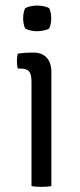

<svg xmlns="http://www.w3.org/2000/svg" viewBox="-20 -688 296 710"><path d="M170 0Q163 1.5 153.5 2.2Q144 3 133.5 3Q122.5 3 113 2.2Q103.5 1.5 96.5 0V-386Q96.5 -413.5 87.5 -424Q78.5 -434.5 55 -434.5H45.5Q42.5 -449 42.5 -462Q42.5 -469 43.2 -475.2Q44 -481.5 45.5 -489.5Q62.5 -492 75.2 -492.8Q88 -493.5 96 -493.5H104.5Q135.5 -493.5 152.8 -474.5Q170 -455.5 170 -422ZM65.5 -620Q65.5 -629.5 67.5 -640.2Q69.5 -651 73 -657.5Q80 -662 93 -664.8Q106 -667.5 117.5 -667.5Q128 -667.5 142 -664.8Q156 -662 162 -657.5Q165.5 -651 167.5 -640.2Q169.5 -629.5 169.5 -620Q169.5 -611 167.5 -600.2Q165.5 -589.5 162 -583Q157 -578.5 142.5 -575.5Q128 -572.5 117.5 -572.5Q106 -572.5 93 -575.2Q80 -578 73 -583Q69.5 -589.5 67.5 -600.2Q65.5 -611 65.5 -620Z"/></svg>

Font: Signika Light Light
Style: Regular
Weight: 300
Version: Version 2.001